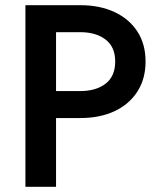

<svg xmlns="http://www.w3.org/2000/svg" viewBox="-20 -720 618 740"><path d="M78 -700H289Q365 -700 421.5 -673.5Q478 -647 509.5 -598.5Q541 -550 541 -483Q541 -416 509.5 -367Q478 -318 421.5 -291.5Q365 -265 289 -265H196V0H78ZM289 -596H196V-369H289Q350 -369 387 -397.5Q424 -426 424 -483Q424 -539 387 -567.5Q350 -596 289 -596Z"/></svg>

Font: Jost* Medium
Style: Regular
Weight: 500
Version: Version 3.7